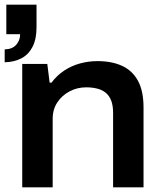

<svg xmlns="http://www.w3.org/2000/svg" viewBox="-27 -800 697 820"><path d="M68 0V-527H175L185 -447H193Q216 -478 247 -498.5Q278 -519 314.5 -529Q351 -539 389 -539Q451 -539 495 -518.5Q539 -498 562.5 -454.5Q586 -411 586 -341V0H456V-318Q456 -349 448 -370Q440 -391 425 -403.5Q410 -416 388.5 -421.5Q367 -427 341 -427Q303 -427 270.5 -410Q238 -393 218 -363Q198 -333 198 -293V0ZM-7 -534V-589Q26 -590 42.5 -609Q59 -628 59 -654H0V-780H129V-684Q129 -633 112 -600Q95 -567 64.5 -551Q34 -535 -7 -534Z"/></svg>

Font: Archivo SemiExpanded SemiBold
Style: Regular
Weight: 600
Width: 6
Designer: Hector Gatti
Foundry: Omnibus-Type
Version: Version 2.001